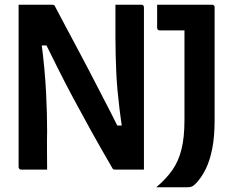

<svg xmlns="http://www.w3.org/2000/svg" viewBox="-20 -720 990 815"><path d="M180 0Q162 0 143 0Q124 0 106 0Q88 0 70 0Q67 0 64.5 -1.5Q62 -3 60.5 -5.5Q59 -8 59 -11Q59 -84 59 -156Q59 -228 59 -300Q59 -372 59 -444Q59 -516 59 -588Q59 -616 59 -644Q59 -672 59 -700Q73 -700 91 -700Q109 -700 128.5 -700Q148 -700 165.5 -700Q183 -700 198 -700Q203 -700 206 -699.5Q209 -699 211 -697Q213 -695 215 -690Q240 -643 264 -597.5Q288 -552 312 -507.5Q336 -463 358.5 -419.5Q381 -376 403.5 -332.5Q426 -289 448.5 -245.5Q471 -202 492 -159L452 -187H518L499 -173Q492 -219 487 -260Q482 -301 478.5 -339.5Q475 -378 473.5 -414.5Q472 -451 471 -486.5Q470 -522 470 -559Q470 -571 470 -584.5Q470 -598 470 -611.5Q470 -625 470 -640Q470 -655 470 -670Q470 -685 470 -700Q489 -700 507.5 -700Q526 -700 544 -700Q562 -700 580 -700Q585 -700 588 -697Q591 -694 591 -689Q591 -642 591 -594.5Q591 -547 591 -499.5Q591 -452 591 -404.5Q591 -357 591 -309.5Q591 -262 591 -214.5Q591 -167 591 -120Q591 -90 591 -60Q591 -30 591 0Q578 0 562 0Q546 0 529.5 0Q513 0 498 0Q483 0 470 0Q464 0 461 -1.5Q458 -3 456 -8Q407 -92 366.5 -165Q326 -238 291 -303.5Q256 -369 224.5 -432Q193 -495 160 -562L203 -527H137L155 -546Q163 -485 168 -431Q173 -377 175.5 -329Q178 -281 179 -239.5Q180 -198 180 -162Q179 -124 179.5 -82.5Q180 -41 180 0ZM643 75Q685 40 711.5 2Q738 -36 750.5 -86.5Q763 -137 763 -210Q763 -234 763 -269.5Q763 -305 763 -347.5Q763 -390 763 -436.5Q763 -483 763 -529.5Q763 -576 763 -619L781 -574L747 -612L791 -591Q765 -591 738.5 -591Q712 -591 691 -591Q670 -591 658 -591Q653 -591 650 -594Q647 -597 647 -602Q647 -628 647 -651Q647 -674 647 -700Q663 -700 691 -700Q719 -700 752.5 -700Q786 -700 819.5 -700Q853 -700 880 -700Q884 -700 886 -698.5Q888 -697 889.5 -695Q891 -693 891 -689Q891 -644 891 -599.5Q891 -555 891 -509.5Q891 -464 891 -416.5Q891 -369 891 -318.5Q891 -268 891 -210Q891 -140 881 -89.5Q871 -39 854 -4Q837 31 814 56Q804 67 796 71Q788 75 773 75Q756 75 732.5 75Q709 75 684.5 75Q660 75 643 75Z"/></svg>

Font: Recursive SemiBold
Style: Regular
Weight: 600
Version: Version 1.085